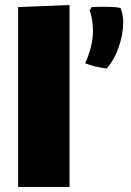

<svg xmlns="http://www.w3.org/2000/svg" viewBox="-20 -707 521 762"><path d="M52 -679 256 -687V35H52ZM392 -680Q450 -680 459 -674Q469 -649 469 -618Q469 -571 451 -519.5Q433 -468 403 -435Q352 -442 318 -456Q349 -524 349 -585Q349 -627 336 -666L344 -679Q359 -680 392 -680Z"/></svg>

Font: Lalezar
Style: Bold
Weight: 700
Designer: Borna Izadpanah
Foundry: Borna Izadpanah
Version: Version 1.003;January 24, 2021;FontCreator 13.0.0.2683 64-bi